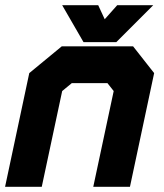

<svg xmlns="http://www.w3.org/2000/svg" viewBox="-22 -718 632 738"><path d="M-2.5 0 90.5 -437 215.5 -540H489.5L570.5 -437L477.5 0H336.5L415 -368L391 -398.5H254L217 -368L138.5 0ZM84 -71H83.5L153 -396L242.5 -470H436L493.5 -397L424 -71H423.5L493 -397L436 -470H242.5L153.5 -396ZM299 -556 217 -698H355.5L380.5 -644L428.5 -698H567L425 -556ZM340.5 -595H397.5L452.5 -653L397.5 -595H340.5L310.5 -653Z"/></svg>

Font: Tourney Thin Black
Style: Italic
Weight: 900
Italic angle: -12°
Version: Version 1.015